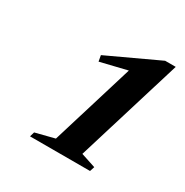

<svg xmlns="http://www.w3.org/2000/svg" viewBox="-100 -772 531 550"><g transform="rotate(30 165.0 -497.5)"><path d="M135.5 -339 230.5 -650 257 -621.5 131 -591 127.5 -610.5 295 -688.5H330L223 -339L271.5 -323L266.5 -307.5H68L72.5 -323Z"/></g></svg>

Font: Newsreader 36pt SemiBold
Style: Italic
Weight: 600
Italic angle: -17°
Designer: Hugues Gentile
Foundry: Production Type
Version: Version 1.003